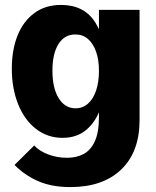

<svg xmlns="http://www.w3.org/2000/svg" viewBox="-20 -540 635 780"><path d="M266 220Q189 220 134 195.5Q79 171 39 130L119 51Q140 74 176 87.5Q212 101 253 101Q290 101 319 86Q348 71 365 34.5Q382 -2 382 -65V-500H547V-52Q547 77 472.5 148.5Q398 220 266 220ZM234 20Q173 20 126 -16.5Q79 -53 53.5 -117Q28 -181 28 -261Q28 -337 51 -395Q74 -453 119 -486.5Q164 -520 228 -520Q322 -520 367 -449Q412 -378 412 -255Q412 -173 392.5 -111.5Q373 -50 333.5 -15Q294 20 234 20ZM287 -100Q316 -100 337.5 -119Q359 -138 370.5 -172.5Q382 -207 382 -252Q382 -298 370 -331Q358 -364 337 -382Q316 -400 286 -400Q242 -400 217.5 -361Q193 -322 193 -253Q193 -182 218.5 -141Q244 -100 287 -100Z"/></svg>

Font: Moderustic
Style: Bold
Weight: 700
Designer: Tural Alisoy
Foundry: TAFT Foundry
Version: Version 2.120